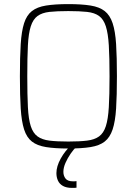

<svg xmlns="http://www.w3.org/2000/svg" viewBox="-20 -716 666 936"><path d="M313 8Q248 8 204.5 1Q161 -6 135.5 -26Q110 -46 97.5 -85Q85 -124 81 -187Q77 -250 77 -344Q77 -438 81 -501Q85 -564 97.5 -603Q110 -642 135.5 -662Q161 -682 204.5 -689Q248 -696 313 -696Q378 -696 421.5 -689Q465 -682 490.5 -662Q516 -642 529 -603Q542 -564 546 -501Q550 -438 550 -344Q550 -250 546 -187Q542 -124 529 -85Q516 -46 490.5 -26Q465 -6 421.5 1Q378 8 313 8ZM313 -26Q368 -26 404.5 -30.5Q441 -35 463 -51Q485 -67 496 -101Q507 -135 510.5 -194Q514 -253 514 -344Q514 -436 510.5 -494.5Q507 -553 496 -587.5Q485 -622 463 -638Q441 -654 404.5 -658Q368 -662 313 -662Q257 -662 221 -658Q185 -654 163 -638Q141 -622 130 -587.5Q119 -553 116 -494.5Q113 -436 113 -344Q113 -253 116 -194Q119 -135 130 -101Q141 -67 163 -51Q185 -35 221 -30.5Q257 -26 313 -26ZM331 200Q304 200 287 190.5Q270 181 262.5 164.5Q255 148 255 128Q255 95 276 57Q297 19 329 -10L352 0Q339 12 324.5 33Q310 54 299.5 77.5Q289 101 289 122Q289 141 299.5 154.5Q310 168 336 168Q339 168 342.5 168Q346 168 353 167V199Q346 200 342 200Q338 200 331 200Z"/></svg>

Font: Saira SemiCondensed Thin
Style: Regular
Weight: 250
Width: 4
Designer: Hector Gatti with collaboration of the Omnibus-Type team
Foundry: Omnibus-Type
Version: Version 1.101